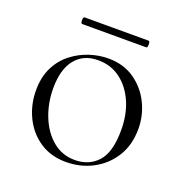

<svg xmlns="http://www.w3.org/2000/svg" viewBox="-101 -602 679 707"><g transform="rotate(20 238.5 -249.0)"><path d="M230 13Q171 13 127.5 -16Q84 -45 60.5 -93.5Q37 -142 37 -198Q37 -250 56 -288Q75 -326 106.5 -350.5Q138 -375 175 -387Q212 -399 248 -399Q308 -399 351 -369Q394 -339 417 -292Q440 -245 440 -193Q440 -129 411 -83Q382 -37 334.5 -12Q287 13 230 13ZM258 -5Q314 -5 348 -42.5Q382 -80 382 -167Q382 -228 361 -276Q340 -324 302.5 -352Q265 -380 215 -380Q158 -380 126 -340.5Q94 -301 94 -227Q94 -168 114.5 -117Q135 -66 172 -35.5Q209 -5 258 -5ZM113 -485Q110 -485 108.5 -491.5Q107 -498 108.5 -504.5Q110 -511 113 -511H364Q368 -511 369 -504.5Q370 -498 369 -491.5Q368 -485 364 -485Z"/></g></svg>

Font: Cormorant Infant Light
Style: Regular
Weight: 300
Designer: Christian Thalmann (Catharsis Fonts)
Foundry: Catharsis Fonts
Version: Version 4.001